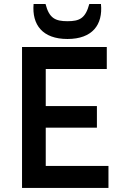

<svg xmlns="http://www.w3.org/2000/svg" viewBox="-20 -929 601 949"><path d="M88.9 0H516.1V-108.9H206.1V-297.9H459V-404.8H206.1V-587.9H507.8V-696.8H88.9ZM313.5 -736.3C436 -736.3 489.3 -806.2 479 -909.2H421.4C402.3 -837.9 373 -824.2 313.5 -824.2C253.4 -824.2 223.1 -838.9 205.1 -909.2H146C137.2 -806.2 190.4 -736.3 313.5 -736.3Z"/></svg>

Font: Doppio One
Style: Regular
Weight: 400
Designer: Szymon Celej
Foundry: Sorkin Type Co
Version: Version 1.002